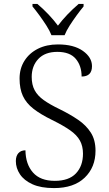

<svg xmlns="http://www.w3.org/2000/svg" viewBox="-20 -951 559 981"><path d="M256 10Q189 10 146 -9.5Q103 -29 82 -60.5Q61 -92 61 -128Q61 -154 74 -168.5Q87 -183 110 -183Q111 -112 148.5 -69.5Q186 -27 260 -27Q332 -27 368 -65Q404 -103 404 -166Q404 -204 388.5 -232.5Q373 -261 338 -285.5Q303 -310 246 -338Q187 -367 150.5 -395.5Q114 -424 97 -460.5Q80 -497 80 -550Q80 -601 105 -640.5Q130 -680 174 -702Q218 -724 276 -724Q357 -724 403.5 -691Q450 -658 450 -613Q450 -560 397 -560Q397 -615 367 -650.5Q337 -686 273 -686Q210 -686 176 -650Q142 -614 142 -558Q142 -518 157 -490Q172 -462 203.5 -439.5Q235 -417 285 -393Q338 -367 379 -339Q420 -311 444 -273.5Q468 -236 468 -181Q468 -96 412.5 -43Q357 10 256 10ZM243 -771Q234 -794 217 -820.5Q200 -847 181 -873Q162 -899 146 -918V-931H171Q233 -878 276 -820Q320 -878 382 -931H407V-918Q391 -899 372 -873Q353 -847 336 -820.5Q319 -794 310 -771Z"/></svg>

Font: Noto Serif Hentaigana Light
Style: Regular
Weight: 300
Designer: Kazuhiro Yamada
Foundry: nipponia
Version: Version 1.000; ttfautohint (v1.8.4.7-5d5b)